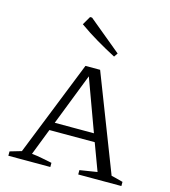

<svg xmlns="http://www.w3.org/2000/svg" viewBox="-112 -847 830 937"><g transform="rotate(15 303.0 -378.5)"><path d="M529 -36Q545 -32 554 -30Q563 -28 588 -21V0H370V-22L458 -36L407 -173H178L126 -39Q155 -36 179 -31Q203 -26 229 -21V0H17V-22L75 -39L267 -521H341ZM194 -214H392L296 -476ZM390 -601Q342 -626 294.5 -654Q247 -682 202 -714L227 -757H237L403 -620Z"/></g></svg>

Font: Piazzolla SC Light
Style: Regular
Weight: 300
Designer: Juan Pablo del Peral
Foundry: Huerta Tipografica
Version: Version 1.330